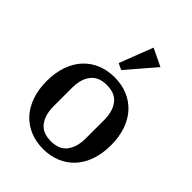

<svg xmlns="http://www.w3.org/2000/svg" viewBox="-229 -905 1030 1030"><g transform="rotate(45 286.0 -390.0)"><path d="M286 -47Q349 -47 378.5 -86Q408 -125 408 -190V-330Q408 -395 378.5 -434Q349 -473 286 -473Q223 -473 193.5 -434Q164 -395 164 -330V-190Q164 -125 193.5 -86Q223 -47 286 -47ZM286 12Q231 12 186 -7Q141 -26 109 -61Q77 -96 59.5 -146.5Q42 -197 42 -260Q42 -323 59.5 -373.5Q77 -424 109 -459Q141 -494 186 -513Q231 -532 286 -532Q341 -532 386 -513Q431 -494 463 -459Q495 -424 512.5 -373.5Q530 -323 530 -260Q530 -197 512.5 -146.5Q495 -96 463 -61Q431 -26 386 -7Q341 12 286 12ZM247 -601 321 -792 421 -744 283 -584Z"/></g></svg>

Font: IBM Plex Serif Medm
Style: Regular
Weight: 500
Designer: Mike Abbink, Paul van der Laan, Pieter van Rosmalen
Foundry: Bold Monday
Version: Version 3.001